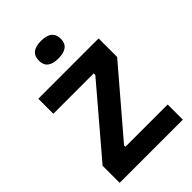

<svg xmlns="http://www.w3.org/2000/svg" viewBox="-256 -982 1083 1083"><g transform="rotate(-45 286.0 -440.0)"><path d="M34 0V-136L367 -527V-540H45V-660H526V-512L201 -132V-121H538V0ZM286 -740Q199 -740 199 -809Q199 -880 286 -880Q374 -880 374 -809Q374 -740 286 -740Z"/></g></svg>

Font: Bricolage Grotesque 12pt Bricolage Grotesque 10pt Regular
Style: Bold
Weight: 700
Designer: Mathieu Triay
Foundry: Atelier Triay
Version: Version 1.001; ttfautohint (v1.8.4.7-5d5b);gftools[0.9.33.de